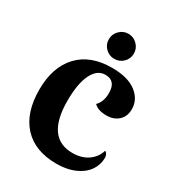

<svg xmlns="http://www.w3.org/2000/svg" viewBox="-175 -823 864 943"><g transform="rotate(30 256.5 -351.0)"><path d="M206 -645Q206 -674 227 -695Q248 -716 277 -716Q306 -716 327 -695Q348 -674 348 -645Q348 -615 327 -594.5Q306 -574 277 -574Q248 -574 227 -594.5Q206 -615 206 -645ZM288 14Q166 14 100 -57.5Q34 -129 34 -260Q34 -387 101 -459Q168 -531 291 -531Q381 -531 428.5 -494.5Q476 -458 476 -403Q476 -362 450 -338Q424 -314 382 -314Q334 -314 311 -338Q339 -365 339 -415Q339 -485 280 -485Q233 -485 207 -431.5Q181 -378 181 -282Q181 -71 330 -71Q382 -71 417.5 -96Q453 -121 464 -161Q489 -150 477 -99Q463 -46 412 -16Q361 14 288 14Z"/></g></svg>

Font: Arima Koshi Bold
Style: Regular
Weight: 700
Designer: Joana Correia and Natanael Gama
Foundry: NDISCOVER
Version: Version 1.019;PS 001.019;hotconv 1.0.88;makeotf.lib2.5.64775